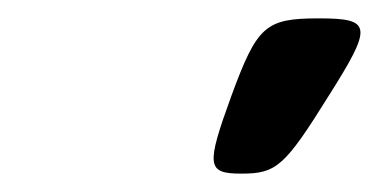

<svg xmlns="http://www.w3.org/2000/svg" viewBox="-20 -802 412 209"><path d="M232 -698C204 -621 205 -613 243 -613C281 -613 290 -621 338 -698C386 -774 385 -782 327 -782C269 -782 260 -774 232 -698Z"/></svg>

Font: Asimov Print
Style: AIt
Weight: 500
Designer: Google
Version: Version 2.000980: 2014